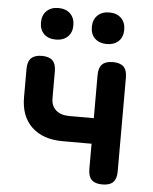

<svg xmlns="http://www.w3.org/2000/svg" viewBox="-55 -834 711 891"><g transform="rotate(5 300.0 -389.0)"><path d="M455 10Q421 10 405 -6Q389 -22 389 -56V-174H254Q162 -174 110 -223.5Q58 -273 58 -361V-494Q58 -528 74.5 -544Q91 -560 124 -560Q158 -560 174 -544Q190 -528 190 -494V-368Q190 -333 212.5 -313Q235 -293 276 -293H389V-494Q389 -528 405 -544Q421 -560 455 -560Q489 -560 505 -544Q521 -528 521 -494V-56Q521 -22 505 -6Q489 10 455 10ZM419 -641Q384 -641 363.5 -660.5Q343 -680 343 -714Q343 -748 363.5 -768Q384 -788 419 -788Q453 -788 473.5 -768Q494 -748 494 -714Q494 -680 473.5 -660.5Q453 -641 419 -641ZM181 -641Q147 -641 126.5 -660.5Q106 -680 106 -714Q106 -748 126.5 -768Q147 -788 181 -788Q216 -788 236.5 -768Q257 -748 257 -714Q257 -680 236.5 -660.5Q216 -641 181 -641Z"/></g></svg>

Font: Maple Mono
Style: Bold
Weight: 700
Monospace: yes
Designer: subframe7536
Version: Version 7.200